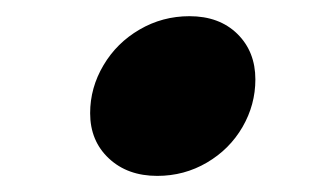

<svg xmlns="http://www.w3.org/2000/svg" viewBox="-20 -204 400 236"><path d="M212.9 -184.1Q249.5 -184.1 271.7 -162.4Q293.9 -140.6 293.9 -106.4Q293.9 -75.2 278.1 -47.9Q262.2 -20.5 234.4 -4.2Q206.5 12.2 173.3 12.2Q136.7 12.2 113.8 -9.3Q90.8 -30.8 90.8 -64.9Q90.8 -96.2 107.2 -123.8Q123.5 -151.4 151.6 -167.7Q179.7 -184.1 212.9 -184.1Z"/></svg>

Font: Lesson One Extra
Style: Italic
Weight: 800
Italic angle: -14°
Designer: But Ko, Victor Gaultney, Annie Olsen, Julie Remington, Don Collingsworth, Eric Hays, Becca Hirsbrunner
Version: Version 1.100